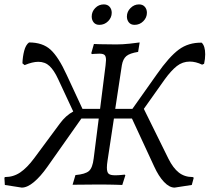

<svg xmlns="http://www.w3.org/2000/svg" viewBox="-29 -839 953 873"><path d="M904 -592Q904 -571 899 -549L890 -545Q861 -559 834 -559Q801 -559 775 -538.5Q749 -518 720 -478L625 -344L737 -117Q758 -75 784 -54.5Q810 -34 847 -34L852 -31L843 2L765 14Q741 14 716.5 -12Q692 -38 672 -82L571 -300H489L460 -109Q457 -90 457 -77Q457 -56 465 -49Q473 -42 494 -42Q509 -42 523 -43.5Q537 -45 538 -45L541 -42L527 2Q525 2 498 1Q471 0 411 0L301 1L314 -43Q359 -47 375.5 -61.5Q392 -76 397 -119L420 -300H341L186 -80Q155 -36 125 -11Q95 14 70 14L-7 2L-9 -31L-6 -34Q32 -34 63 -55Q94 -76 126 -119L243 -277Q270 -314 304 -332L235 -480Q217 -519 196.5 -538.5Q176 -558 145 -558Q119 -558 83 -543L73 -551Q74 -581 81 -608Q88 -635 103 -646Q165 -646 201 -613Q237 -580 274 -499L346 -344H426L451 -542Q453 -560 453 -566Q453 -583 446.5 -589Q440 -595 423 -595Q407 -595 398.5 -594Q390 -593 389 -593L386 -597L398 -639Q400 -639 424.5 -638Q449 -637 500 -637Q528 -637 561 -640.5Q594 -644 606 -646L599 -603Q561 -597 545.5 -584Q530 -571 525 -542L495 -344H573L684 -501Q740 -581 784 -613.5Q828 -646 888 -645Q904 -630 904 -592ZM388 -764Q388 -786 404 -802.5Q420 -819 443 -819Q460 -819 469.5 -808Q479 -797 479 -781Q479 -759 462.5 -742.5Q446 -726 423 -726Q406 -726 397 -737Q388 -748 388 -764ZM548 -764Q548 -786 564.5 -802.5Q581 -819 603 -819Q620 -819 629.5 -808Q639 -797 639 -781Q639 -759 622.5 -742.5Q606 -726 583 -726Q566 -726 557 -737Q548 -748 548 -764Z"/></svg>

Font: Alegreya SC
Style: Italic
Weight: 400
Italic angle: -7°
Designer: Juan Pablo del Peral
Foundry: Huerta Tipografica
Version: Version 2.007; ttfautohint (v1.6)